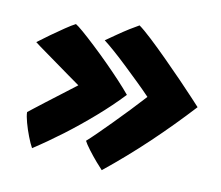

<svg xmlns="http://www.w3.org/2000/svg" viewBox="-64 -671 784 681"><g transform="rotate(10 328.0 -330.5)"><path d="M35.5 -473Q55 -488 79.5 -505.5Q104 -523 126.5 -538.2Q149 -553.5 163 -560.5Q171 -556 190.8 -539Q210.5 -522 237 -497.2Q263.5 -472.5 291.2 -444.8Q319 -417 343.5 -390.8Q368 -364.5 384.5 -344.5Q342.5 -300 292 -256Q241.5 -212 188.8 -172.2Q136 -132.5 86 -100Q78 -114 68.8 -138Q59.5 -162 53 -185.8Q46.5 -209.5 46.5 -223Q49.5 -225.5 65.8 -238.2Q82 -251 106.2 -269.5Q130.5 -288 157.8 -308.8Q185 -329.5 209 -348Q190.5 -361 167.5 -377.5Q144.5 -394 120.2 -411.5Q96 -429 73.8 -444.8Q51.5 -460.5 35.5 -473ZM273.5 -521.5Q290.5 -533.5 311.8 -548.2Q333 -563 353.5 -575.8Q374 -588.5 386 -595Q403 -583 432.2 -555.8Q461.5 -528.5 495.2 -494.8Q529 -461 560.2 -428.8Q591.5 -396.5 613 -373.2Q634.5 -350 639 -345Q570 -270 496.5 -200.2Q423 -130.5 343 -66Q336 -73 320.5 -91Q305 -109 290.2 -128.5Q275.5 -148 270 -159Q282 -169.5 303.8 -190.8Q325.5 -212 352.2 -239.2Q379 -266.5 406.5 -295.2Q434 -324 457.5 -350Q437.5 -371 412.2 -395.5Q387 -420 361.2 -444.5Q335.5 -469 312.5 -489.2Q289.5 -509.5 273.5 -521.5Z"/></g></svg>

Font: Grandstander Thin ExtraBold
Style: Regular
Weight: 800
Version: Version 1.200